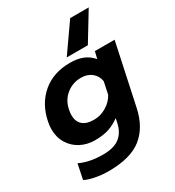

<svg xmlns="http://www.w3.org/2000/svg" viewBox="-226 -870 1117 1229"><g transform="rotate(-30 332.5 -256.0)"><path d="M487 -742H624L498 -535H342ZM40 197 63 86Q132 120 234 120Q314 120 356.5 87Q399 54 413 -12L419 -42Q380 -13 337.5 1Q295 15 235 15Q177 15 129.5 -10Q82 -35 54.5 -80.5Q27 -126 27 -185Q27 -212 33 -240Q57 -358 138 -426.5Q219 -495 341 -495Q397 -495 436.5 -479Q476 -463 506 -428L518 -480H664L568 -31Q541 97 457.5 163.5Q374 230 211 230Q163 230 116 221Q69 212 40 197ZM452 -195 471 -285Q464 -327 433 -352Q402 -377 355 -377Q294 -377 247.5 -340Q201 -303 188 -241Q183 -216 183 -199Q183 -153 211 -127.5Q239 -102 296 -102Q343 -102 386 -127.5Q429 -153 452 -195Z"/></g></svg>

Font: Prompt Semibold
Style: Italic
Weight: 600
Italic angle: -12°
Designer: Katatrad Team
Foundry: CadsonDemak
Version: Version 1.000